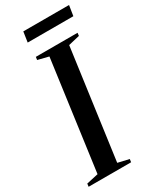

<svg xmlns="http://www.w3.org/2000/svg" viewBox="-241 -960 845 1027"><g transform="rotate(-30 181.0 -447.0)"><path d="M-17 0 -14.5 -18.5 58 -34.5 150 -708.5 83.5 -725 86 -743H343.5L341.5 -725L272 -708.5L179.5 -34.5L248 -18.5L245.5 0ZM96 -894.5H378.5L368.5 -831H86.5Z"/></g></svg>

Font: Merriweather 144pt Medium
Style: Italic
Weight: 500
Italic angle: -7.8°
Version: Version 2.101